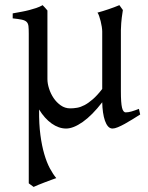

<svg xmlns="http://www.w3.org/2000/svg" viewBox="-20 -489 580 753"><path d="M529.8 -40Q515.1 -30.8 499.5 -21Q483.9 -11.2 469.2 -3.2Q454.6 4.9 442.1 10Q429.7 15.1 421.4 15.1Q411.1 15.1 403.8 6.8Q396.5 -1.5 391.6 -15.6Q386.7 -29.8 384 -48.3Q381.3 -66.9 380.9 -87.9Q341.3 -36.6 304.4 -10.7Q267.6 15.1 239.3 15.1Q210.4 15.1 182.6 -4.6Q154.8 -24.4 133.3 -59.6V-56.6Q132.8 -2.4 138.4 40Q144 82.5 153.6 115.2Q163.1 147.9 175.5 171.1Q188 194.3 200.7 209.5Q193.4 211.9 180.9 216.6Q168.5 221.2 155 226.3Q141.6 231.4 129.6 236.3Q117.7 241.2 111.8 244.1L92.8 230V-356.9Q92.8 -376 91.6 -386.7Q90.3 -397.5 84.2 -403.3Q78.1 -409.2 65.4 -411.9Q52.7 -414.6 29.8 -417V-436.5Q48.8 -439.9 64.7 -442.9Q80.6 -445.8 94.7 -449.5Q108.9 -453.1 121.8 -457.5Q134.8 -461.9 147.5 -468.8L149.4 -466.3Q151.9 -463.9 154.8 -460.7Q157.7 -457.5 160.9 -453.9Q164.1 -450.2 166 -447.8V-178.7Q166 -161.6 172.4 -141.6Q178.7 -121.6 190.2 -104.5Q201.7 -87.4 218.3 -75.7Q234.9 -64 255.4 -64Q268.6 -64 282.5 -66.4Q296.4 -68.8 311.8 -76.9Q327.1 -85 344.2 -99.9Q361.3 -114.7 380.9 -140.1V-365.2Q380.9 -373 379.2 -384Q377.4 -395 374.8 -405.8Q372.1 -416.5 368.9 -425.8Q365.7 -435.1 362.3 -439.5Q383.8 -445.3 406 -452.9Q428.2 -460.4 448.2 -468.8L461.9 -449.7Q460 -437 457.5 -419.2Q455.1 -401.4 454.1 -370.6V-130.9Q454.1 -85.4 458.5 -66.9Q462.9 -48.3 473.1 -48.3Q483.9 -48.3 496.3 -52Q508.8 -55.7 524.9 -62Z"/></svg>

Font: Noto Serif Devanagari
Style: Bold
Weight: 700
Designer: Monotype Design Team
Foundry: Monotype Imaging Inc.
Version: Version 1.01